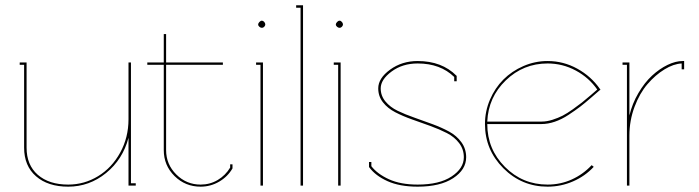

<svg xmlns="http://www.w3.org/2000/svg" viewBox="-20 -699 2631 723"><path d="M236.8 3.9Q160.6 3.9 115.7 -35.2Q70.8 -74.2 70.8 -143.1V-455.1H54.2V-463.9H80.1V-143.1Q80.1 -77.6 122.3 -40.8Q164.6 -3.9 236.8 -3.9Q297.4 -3.9 349.4 -35.6Q401.4 -67.4 432.6 -124.3Q463.9 -181.2 463.9 -250V-463.9H473.1V-8.8H491.2V0H463.9V-180.2Q442.4 -98.6 379.4 -47.4Q316.4 3.9 236.8 3.9Z M605.5 -133.8Q605.5 -80.1 643.8 -42Q682.1 -3.9 735.4 -3.9Q770.5 -3.9 799.8 -21.2Q829.1 -38.6 846.7 -67.9V-80.1H855.5V-65.9V-64.9Q837.4 -33.7 805.2 -14.9Q772.9 3.9 735.4 3.9Q677.7 3.9 637.2 -36.1Q596.7 -76.2 596.7 -133.8V-455.1H534.7V-463.9H596.7V-570.8H605.5V-463.9H819.3V-455.1H605.5Z M952.1 -606.9Q952.1 -611.3 956.8 -616.2Q961.4 -621.1 966.3 -621.1Q970.7 -621.1 974.9 -616.5Q979 -611.8 979 -606.9Q979 -602.5 975.1 -598.4Q971.2 -594.2 966.3 -594.2Q961.4 -594.2 956.8 -598.1Q952.1 -602.1 952.1 -606.9ZM960.9 -455.1H944.3V-463.9H970.2V0H960.9Z M1111.8 -669.9H1095.2V-679.2H1121.1V0H1111.8Z M1244.6 -606.9Q1244.6 -611.3 1249.3 -616.2Q1253.9 -621.1 1258.8 -621.1Q1263.2 -621.1 1267.3 -616.5Q1271.5 -611.8 1271.5 -606.9Q1271.5 -602.5 1267.6 -598.4Q1263.7 -594.2 1258.8 -594.2Q1253.9 -594.2 1249.3 -598.1Q1244.6 -602.1 1244.6 -606.9ZM1253.4 -455.1H1236.8V-463.9H1262.7V0H1253.4Z M1378.4 -73.2Q1400.9 -43.9 1444.8 -23.9Q1488.8 -3.9 1552.7 -3.9Q1634.3 -3.9 1680.4 -34.4Q1726.6 -64.9 1726.6 -106.9Q1726.6 -137.2 1708.7 -160.4Q1690.9 -183.6 1662.6 -198Q1634.3 -212.4 1599.9 -224.9Q1565.4 -237.3 1531 -249.5Q1496.6 -261.7 1468.3 -276.4Q1439.9 -291 1422.1 -313.7Q1404.3 -336.4 1404.3 -366.2Q1404.3 -404.3 1449 -436.8Q1493.7 -469.2 1552.7 -469.2Q1643.6 -469.2 1698.7 -414.1L1699.7 -413.1V-393.1H1690.4V-409.2Q1638.2 -460 1552.7 -460Q1495.6 -460 1454.6 -429.7Q1413.6 -399.4 1413.6 -366.2Q1413.6 -338.4 1431.4 -316.9Q1449.2 -295.4 1477.5 -281.7Q1505.9 -268.1 1540.3 -256.1Q1574.7 -244.1 1608.9 -231.4Q1643.1 -218.8 1671.4 -203.4Q1699.7 -188 1717.5 -163.3Q1735.4 -138.7 1735.4 -106.9Q1735.4 -60.1 1686.5 -28.1Q1637.7 3.9 1552.7 3.9Q1485.4 3.9 1439.7 -16.6Q1394 -37.1 1370.6 -68.8L1369.6 -69.8V-88.9H1378.4Z M2020 -241.2Q2039.1 -241.2 2060.5 -248Q2082 -254.9 2098.6 -263.4Q2115.2 -272 2137.5 -287.8Q2159.7 -303.7 2171.4 -313Q2183.1 -322.3 2203.9 -340.1Q2224.6 -357.9 2229 -361.8Q2197.8 -406.7 2148.2 -433.3Q2098.6 -460 2042 -460Q1950.7 -460 1884.8 -396.5Q1818.8 -333 1814.9 -241.2ZM1814.9 -231.9Q1814.9 -137.2 1881.3 -70.6Q1947.8 -3.9 2042 -3.9Q2090.3 -3.9 2133.1 -23.2Q2175.8 -42.5 2208 -77.1L2215.8 -70.8Q2183.1 -35.6 2137.7 -15.9Q2092.3 3.9 2042 3.9Q1944.8 3.9 1875.5 -65.4Q1806.2 -134.8 1806.2 -231.9Q1806.2 -279.8 1825 -323.7Q1843.8 -367.7 1875.5 -399.4Q1907.2 -431.2 1950.9 -450.2Q1994.6 -469.2 2042 -469.2Q2101.6 -469.2 2153.8 -440.4Q2206.1 -411.6 2239.3 -363.8L2241.2 -360.8L2237.8 -358.9Q2231.4 -353.5 2206.8 -332Q2182.1 -310.5 2164.6 -297.1Q2147 -283.7 2121.1 -266.6Q2095.2 -249.5 2069.3 -240.7Q2043.5 -231.9 2019 -231.9Z M2550.8 -469.2H2556.2V-438H2546.9V-460Q2516.1 -458.5 2482.2 -437.7Q2448.2 -417 2418.5 -382.6Q2388.7 -348.1 2369.4 -296.6Q2350.1 -245.1 2350.1 -188V0H2340.8V-455.1H2324.2V-463.9H2350.1V-264.2Q2360.8 -309.1 2384 -348.6Q2407.2 -388.2 2435.3 -414.1Q2463.4 -439.9 2493.7 -454.6Q2523.9 -469.2 2550.8 -469.2Z"/></svg>

Font: Rawengulk
Style: Ultralight
Weight: 200
Version: Version 0.92